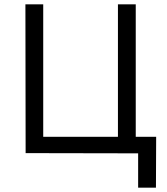

<svg xmlns="http://www.w3.org/2000/svg" viewBox="-20 -704 771 884"><path d="M97 -684H179V-74H523V-684H605V-74H699L698 160H616V2L98 1Z"/></svg>

Font: Bellota Text
Style: Bold
Weight: 700
Designer: Kemie Guaida
Foundry: Kemie Guaida
Version: Version 4.001